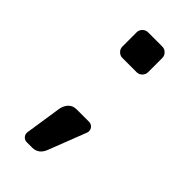

<svg xmlns="http://www.w3.org/2000/svg" viewBox="-180 -518 640 640"><g transform="rotate(45 140.0 -198.5)"><path d="M207 -444V-377Q207 -366 199 -358Q191 -350 180 -350H113Q102 -350 94 -358Q86 -366 86 -377V-444Q86 -455 94 -463Q102 -471 113 -471H180Q191 -471 199 -463Q207 -455 207 -444ZM127 -121H185Q194 -121 200.5 -114.5Q207 -108 207 -99Q207 -95 206 -92L154 42Q142 74 111 74H86Q77 74 70.5 67.5Q64 61 64 52V50L84 -82Q87 -98 97.5 -109.5Q108 -121 127 -121Z"/></g></svg>

Font: Contemporary
Style: Regular
Weight: 400
Designer: Victor Tran
Foundry: Victor Tran
Version: Version 1.100